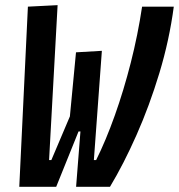

<svg xmlns="http://www.w3.org/2000/svg" viewBox="-20 -719 689 739"><path d="M272.9 0 289.6 -212.9H282.2L196.3 0H54.2L87.4 -693.4L201.7 -699.2L168.9 -103H177.7L249 -271L272.5 -517.6L372.1 -523.4L341.3 -103H350.1Q387.7 -178.7 421.9 -274.7Q456.1 -370.6 483.4 -477.8Q510.7 -585 526.9 -693.4H648.9Q631.8 -564.5 593.5 -438Q555.2 -311.5 505.4 -199.2Q455.6 -86.9 403.3 0Z"/></svg>

Font: Cascadia Mono NF SemiBold
Style: Italic
Weight: 600
Italic angle: -10°
Monospace: yes
Designer: Aaron Bell
Foundry: Saja Typeworks
Version: Version 2404.023; ttfautohint (v1.8.4)